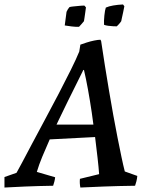

<svg xmlns="http://www.w3.org/2000/svg" viewBox="-41 -829 660 860"><path d="M-21 11Q-21 -1 -21 -12.5Q-21 -24 -21 -36L33 -55Q39 -65 57.5 -100Q76 -135 103 -186Q130 -237 161 -294.5Q192 -352 222 -409.5Q252 -467 276.5 -516.5Q301 -566 314 -598L319 -629Q330 -633 347 -638.5Q364 -644 381.5 -647.5Q399 -651 409 -651L412 -645Q420 -591 429 -534.5Q438 -478 447.5 -422Q457 -366 466.5 -313Q476 -260 485.5 -212.5Q495 -165 503 -126.5Q511 -88 518 -61L574 -41Q573 -29 570 -17Q567 -5 564 3Q486 4 422.5 6.5Q359 9 319 11Q317 1 316.5 -8.5Q316 -18 317 -28L403 -49Q401 -78 396 -122Q391 -166 384.5 -218.5Q378 -271 370 -325Q362 -379 353 -428.5Q344 -478 335 -516L332 -515Q318 -486 300 -450.5Q282 -415 262 -374Q242 -333 221.5 -290.5Q201 -248 182.5 -206.5Q164 -165 148.5 -127.5Q133 -90 124 -59L206 -35Q205 -25 202.5 -15.5Q200 -6 197 3Q130 4 70.5 6.5Q11 9 -21 11ZM170 -204 202 -271H400L401 -216ZM249 -715 257 -776Q259 -781 263 -787.5Q267 -794 270 -797Q275 -799 286.5 -800Q298 -801 312 -802.5Q326 -804 337 -804L344 -796Q343 -787 341 -774Q339 -761 337.5 -749.5Q336 -738 335 -734Q332 -730 324 -721Q316 -712 313 -709Q302 -708 280.5 -710.5Q259 -713 249 -715ZM425 -718Q424 -735 426.5 -759.5Q429 -784 433 -795Q446 -801 466.5 -804.5Q487 -808 510 -809L516 -801Q514 -788 510.5 -773.5Q507 -759 505 -748.5Q503 -738 502 -734Q500 -731 496.5 -726.5Q493 -722 489 -718Q485 -714 482 -711Q476 -711 465.5 -711.5Q455 -712 443.5 -713.5Q432 -715 425 -718Z"/></svg>

Font: Labrada Medium
Style: Italic
Weight: 500
Italic angle: -7°
Designer: Mercedes Jáuregui
Foundry: Omnibus-Type Team
Version: Version 1.000